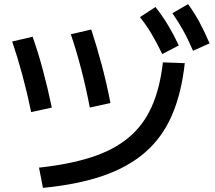

<svg xmlns="http://www.w3.org/2000/svg" viewBox="-20 -875 1040 930"><path d="M169 -63Q317 -79 424.5 -114Q532 -149 603.5 -209Q675 -269 715 -358.5Q755 -448 769 -573L875 -569Q859 -423 812.5 -316Q766 -209 683 -137Q600 -65 477.5 -23Q355 19 188 35ZM131 -332Q112 -424 88.5 -511Q65 -598 39 -674L138 -697Q164 -624 187.5 -536.5Q211 -449 231 -354ZM415 -354Q397 -449 373.5 -539.5Q350 -630 323 -709L422 -732Q448 -653 472.5 -561.5Q497 -470 515 -376ZM766 -613Q739 -669 714 -711Q689 -753 658 -792L733 -841Q767 -798 794 -753Q821 -708 846 -655ZM915 -629Q891 -685 867 -728Q843 -771 815 -811L891 -855Q923 -811 947.5 -765Q972 -719 995 -665Z"/></svg>

Font: M PLUS 1 Thin Medium
Style: Regular
Weight: 500
Version: Version 1.001